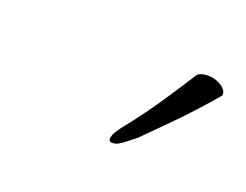

<svg xmlns="http://www.w3.org/2000/svg" viewBox="-40 -557 336 262"><g transform="rotate(20 127.5 -426.5)"><path d="M142 -362Q139 -361 136 -361Q129 -361 132 -370Q133 -375 145 -390Q165 -415 183 -442Q201 -469 213 -488Q218 -492 228 -492Q231 -492 234 -491.5Q237 -491 240 -490Q257 -483 255 -473Q245 -461 229.5 -444Q214 -427 197 -410Q180 -393 167 -380Q162 -376 154.5 -370Q147 -364 142 -362Z"/></g></svg>

Font: WindSong Medium
Style: Regular
Weight: 500
Designer: Robert E. Leuschke
Foundry: Robert E. Leuschke
Version: Version 1.010; ttfautohint (v1.8.3)